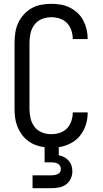

<svg xmlns="http://www.w3.org/2000/svg" viewBox="-20 -763 540 1003"><path d="M150 220V153H250Q258 153 266 151.5Q274 150 281.5 146.5Q289 143 293.5 136Q298 129 298 121Q298 112 294 104.5Q290 97 282.5 92.5Q275 88 266.5 86.5Q258 85 250 85H213V6Q189 3 167 -5Q145 -13 126 -27.5Q107 -42 93 -61.5Q79 -81 70.5 -103Q62 -125 59 -148Q56 -171 56 -195V-540Q56 -566 60 -592.5Q64 -619 75 -643Q86 -667 104 -687Q122 -707 145 -720Q168 -733 194.5 -738Q221 -743 247 -743Q272 -743 296.5 -739Q321 -735 343.5 -724Q366 -713 384.5 -696Q403 -679 414.5 -657Q426 -635 432 -611Q438 -587 438 -562V-559H360V-561Q360 -583 352.5 -605Q345 -627 329.5 -643Q314 -659 292 -666Q270 -673 247 -673Q222 -673 198.5 -663.5Q175 -654 160 -634Q145 -614 139.5 -589.5Q134 -565 134 -540V-195Q134 -170 139.5 -145.5Q145 -121 160 -101Q175 -81 198.5 -71.5Q222 -62 247 -62Q270 -62 292 -69Q314 -76 329.5 -92Q345 -108 352.5 -130Q360 -152 360 -174V-176H438V-173Q438 -141 428 -110Q418 -79 398 -54Q378 -29 348.5 -14Q319 1 287 6V48Q302 51 315.5 58Q329 65 339 76.5Q349 88 353.5 102.5Q358 117 358 132Q358 152 349.5 170.5Q341 189 325 200.5Q309 212 289.5 216Q270 220 250 220Z"/></svg>

Font: Iosevka Term SS14
Style: Regular
Weight: 400
Monospace: yes
Designer: Belleve Invis
Foundry: Belleve Invis
Version: Version 24.1.1; ttfautohint (v1.8.4)